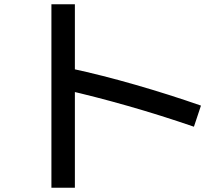

<svg xmlns="http://www.w3.org/2000/svg" viewBox="-20 -810 1040 900"><path d="M889 -216Q732 -270 577.5 -314Q423 -358 286 -389L313 -489Q457 -458 615 -412.5Q773 -367 922 -315ZM221 70V-790H331V70Z"/></svg>

Font: M PLUS 1 Medium
Style: Regular
Weight: 500
Designer: Coji Morishita
Foundry: UNDERFOREST DESIGN
Version: Version 1.001